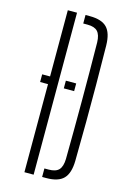

<svg xmlns="http://www.w3.org/2000/svg" viewBox="-122 -858 610 916"><g transform="rotate(15 183.0 -400.0)"><path d="M95 0V-435H56V-473H95V-800H140.5V0ZM182.5 0V-42H203Q238.5 -42 253.8 -58.5Q269 -75 270 -112Q273.5 -400 270 -688.5Q269 -725 253.8 -741.5Q238.5 -758 204 -758H182.5V-800H204Q262.5 -800 288.5 -773.2Q314.5 -746.5 315.5 -685Q317 -583 317.5 -491.5Q318 -400 317.5 -308.5Q317 -217 315.5 -115.5Q314.5 -54 288.2 -27Q262 0 203 0ZM173 -473H224V-435H173Z"/></g></svg>

Font: Big Shoulders Stencil Display Light
Style: Regular
Weight: 300
Designer: Patric King
Foundry: XO Type Co
Version: Version 1.000